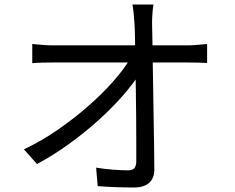

<svg xmlns="http://www.w3.org/2000/svg" viewBox="-20 -803 1040 851"><path d="M660 -783Q657 -763 655.5 -741.5Q654 -720 654 -699Q655 -672 655.5 -626.5Q656 -581 657 -524Q658 -467 659 -404Q660 -341 661 -278Q662 -215 663 -157Q664 -99 664 -52Q664 -13 641 7.5Q618 28 573 28Q535 28 492.5 26.5Q450 25 413 22L406 -60Q442 -54 480.5 -51Q519 -48 547 -48Q568 -48 576 -58Q584 -68 584 -88Q584 -124 584 -175Q584 -226 583.5 -285.5Q583 -345 582 -406Q581 -467 580 -523.5Q579 -580 578.5 -626Q578 -672 576 -699Q574 -728 572 -747.5Q570 -767 567 -783ZM123 -608Q145 -606 168.5 -604Q192 -602 215 -602Q226 -602 261 -602Q296 -602 347 -602Q398 -602 456 -602Q514 -602 572.5 -602Q631 -602 681.5 -602Q732 -602 767 -602Q802 -602 813 -602Q833 -602 858.5 -604.5Q884 -607 898 -608V-524Q881 -525 857.5 -525.5Q834 -526 816 -526Q806 -526 771.5 -526Q737 -526 685.5 -526Q634 -526 575.5 -526Q517 -526 457.5 -526Q398 -526 347 -526Q296 -526 261 -526Q226 -526 217 -526Q192 -526 169 -525.5Q146 -525 123 -523ZM86 -141Q166 -179 238.5 -229.5Q311 -280 373 -334.5Q435 -389 482 -442.5Q529 -496 556 -541L596 -542L597 -474Q569 -430 522 -376.5Q475 -323 414.5 -268.5Q354 -214 284.5 -164Q215 -114 144 -76Z"/></svg>

Font: Noto Sans JP Thin
Style: Regular
Weight: 400
Version: Version 2.004-H2;hotconv 1.0.118;makeotfexe 2.5.65603